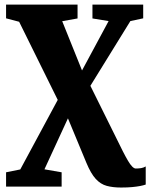

<svg xmlns="http://www.w3.org/2000/svg" viewBox="-20 -572 664 838"><path d="M508.5 246.5Q472.5 246.5 445.8 239.2Q419 232 397.8 208.8Q376.5 185.5 357 138.5L276.5 -55.5L174 167L249 180V242.5H6.5V180L68.5 167.5L232 -136L63.5 -477L6.5 -492V-552H318.5V-491.5L251.5 -479.5L338 -264.5L454 -480L383.5 -491.5V-552H605V-492L549 -480L374.5 -197.5L516.5 89Q529 113.5 538.8 130Q548.5 146.5 557 155Q565.5 163.5 572.5 163.5Q585 163.5 595.8 161.8Q606.5 160 616 154.5V233.5Q606 237 591.8 239.8Q577.5 242.5 557.2 244.5Q537 246.5 508.5 246.5Z"/></svg>

Font: Merriweather 28pt Black
Style: Regular
Weight: 900
Version: Version 2.100